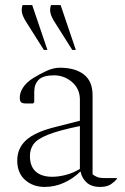

<svg xmlns="http://www.w3.org/2000/svg" viewBox="-20 -727 492 757"><path d="M156 10Q110 10 79 -17.5Q48 -45 48 -94Q48 -142 82.5 -174Q117 -206 197 -226L295 -251V-334Q295 -377 264 -403.5Q233 -430 193 -430Q150 -430 132.5 -412.5Q115 -395 115 -365V-324L110 -319H84Q68 -319 63 -324Q58 -329 58 -343Q58 -362 71 -382Q84 -402 109 -418Q136 -435 163.5 -447.5Q191 -460 216 -460Q276 -460 310.5 -433.5Q345 -407 345 -351V-40Q353 -33 363.5 -29Q374 -25 388 -25H440L441 -24V-22Q434 -12 418 -1Q402 10 375 10Q340 10 321 -8Q302 -26 298 -50H296Q270 -24 233.5 -7Q197 10 156 10ZM98 -112Q98 -71 121 -50.5Q144 -30 186 -30Q211 -30 240 -37.5Q269 -45 295 -61V-230Q212 -213 169.5 -196Q127 -179 112.5 -159Q98 -139 98 -112ZM153 -530 81 -644Q69 -664 66.5 -678Q64 -692 69 -707H107L167 -530ZM265 -530 193 -644Q181 -664 178.5 -678Q176 -692 181 -707H219L279 -530Z"/></svg>

Font: Spectral ExtraLight
Style: Regular
Weight: 275
Designer: Jean-Baptiste Levee
Foundry: Production Type
Version: Version 2.001